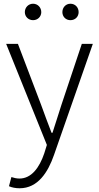

<svg xmlns="http://www.w3.org/2000/svg" viewBox="-20 -768 530 1028"><path d="M85 240C183 240 237 154 269 62L477 -533H418L309 -207C294 -161 277 -105 261 -57H256C237 -105 217 -161 200 -207L76 -533H13L231 8L217 53C191 130 148 188 84 188C69 188 52 184 41 180L28 229C43 236 64 240 85 240ZM157 -660C182 -660 201 -679 201 -703C201 -728 182 -748 157 -748C132 -748 113 -728 113 -703C113 -679 132 -660 157 -660ZM357 -660C383 -660 401 -679 401 -703C401 -728 383 -748 357 -748C332 -748 314 -728 314 -703C314 -679 332 -660 357 -660Z"/></svg>

Font: Noto Sans CJK KR Light
Style: Regular
Weight: 300
Designer: Ryoko NISHIZUKA (kana & ideographs); Paul D. Hunt (Latin, Greek & Cyrillic); Wenlong ZHANG (bopomofo); Sandoll Communica
Foundry: Adobe Systems Incorporated
Version: Version 1.004;PS 1.004;hotconv 1.0.82;makeotf.lib2.5.63406